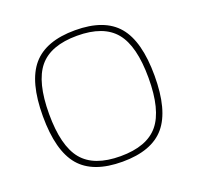

<svg xmlns="http://www.w3.org/2000/svg" viewBox="-128 -858 1046 1016"><g transform="rotate(-20 394.5 -350.0)"><path d="M395 20Q229 20 154.5 -68Q80 -156 80 -350Q80 -544 155 -632Q230 -720 395 -720Q560 -720 634.5 -632Q709 -544 709 -350Q709 -156 634.5 -68Q560 20 395 20ZM609.5 -609.5Q544 -689 395 -689Q246 -689 180.5 -609.5Q115 -530 115 -350Q115 -170 180.5 -90.5Q246 -11 395 -11Q544 -11 609.5 -90.5Q675 -170 675 -350Q675 -530 609.5 -609.5Z"/></g></svg>

Font: Fivo Sans Thin
Style: Regular
Weight: 250
Foundry: Alexander Slobzheninov
Version: 1.0